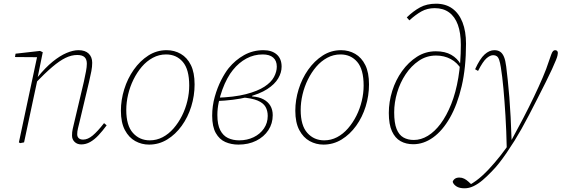

<svg xmlns="http://www.w3.org/2000/svg" viewBox="-20 -769 3033 1037"><path d="M89 4 82 0 183 -474 188 -460 61 -461 64 -479 196 -494 211 -487 184 -354 185 -351 156 -216Q144 -162 133 -108Q122 -54 110 0ZM419 11Q397 11 383 -2.5Q369 -16 369 -37Q369 -56 372.5 -71.5Q376 -87 381 -108L433 -328Q440 -360 444.5 -384Q449 -408 449 -425Q449 -449 436.5 -460.5Q424 -472 397 -472Q366 -472 334 -456.5Q302 -441 262.5 -407.5Q223 -374 170 -319L169 -352H183Q225 -404 264.5 -436Q304 -468 339.5 -483Q375 -498 404 -498Q440 -498 459 -479.5Q478 -461 478 -430Q478 -409 473.5 -385Q469 -361 461 -327L409 -108Q405 -92 401 -75.5Q397 -59 397 -44Q397 -30 405.5 -22.5Q414 -15 429 -15Q454 -15 480.5 -37Q507 -59 542 -104L556 -92Q534 -62 512 -38.5Q490 -15 467 -2Q444 11 419 11Z M785 12Q745 12 710.5 -7Q676 -26 654.5 -66.5Q633 -107 633 -171Q633 -229 651 -287Q669 -345 702.5 -392.5Q736 -440 781 -469Q826 -498 880 -498Q922 -498 956.5 -478Q991 -458 1011 -417.5Q1031 -377 1031 -313Q1031 -252 1013 -194Q995 -136 961.5 -89.5Q928 -43 883 -15.5Q838 12 785 12ZM789 -11Q826 -11 858.5 -28Q891 -45 917.5 -75.5Q944 -106 963 -144Q982 -182 992 -224Q1002 -266 1002 -307Q1002 -394 967.5 -434.5Q933 -475 877 -475Q839 -475 805.5 -457Q772 -439 746 -408.5Q720 -378 701 -339.5Q682 -301 672 -258.5Q662 -216 662 -175Q662 -91 698 -51Q734 -11 789 -11Z M1268 12Q1229 12 1197 -2Q1165 -16 1145.5 -50.5Q1126 -85 1126 -144Q1126 -197 1140 -246.5Q1154 -296 1174.5 -336Q1195 -376 1215 -401Q1251 -445 1298.5 -471.5Q1346 -498 1403 -498Q1448 -498 1474.5 -475Q1501 -452 1501 -409Q1501 -377 1482.5 -345.5Q1464 -314 1423 -287.5Q1382 -261 1314 -244Q1246 -227 1147 -223L1148 -241Q1245 -244 1308.5 -260.5Q1372 -277 1408.5 -301Q1445 -325 1460 -353.5Q1475 -382 1475 -409Q1475 -441 1455.5 -458Q1436 -475 1399 -475Q1352 -475 1311 -453Q1270 -431 1238 -391Q1223 -373 1208 -345.5Q1193 -318 1181 -285Q1169 -252 1161.5 -217Q1154 -182 1154 -148Q1154 -96 1169.5 -66Q1185 -36 1211.5 -23.5Q1238 -11 1272 -11Q1315 -11 1350 -28Q1385 -45 1405.5 -75Q1426 -105 1426 -143Q1426 -171 1414 -192Q1402 -213 1371 -226Q1340 -239 1284 -243L1342 -258V-248Q1378 -246 1403 -232.5Q1428 -219 1440.5 -197.5Q1453 -176 1453 -147Q1453 -102 1429.5 -66Q1406 -30 1364 -9Q1322 12 1268 12Z M1727 12Q1687 12 1652.5 -7Q1618 -26 1596.5 -66.5Q1575 -107 1575 -171Q1575 -229 1593 -287Q1611 -345 1644.5 -392.5Q1678 -440 1723 -469Q1768 -498 1822 -498Q1864 -498 1898.5 -478Q1933 -458 1953 -417.5Q1973 -377 1973 -313Q1973 -252 1955 -194Q1937 -136 1903.5 -89.5Q1870 -43 1825 -15.5Q1780 12 1727 12ZM1731 -11Q1768 -11 1800.5 -28Q1833 -45 1859.5 -75.5Q1886 -106 1905 -144Q1924 -182 1934 -224Q1944 -266 1944 -307Q1944 -394 1909.5 -434.5Q1875 -475 1819 -475Q1781 -475 1747.5 -457Q1714 -439 1688 -408.5Q1662 -378 1643 -339.5Q1624 -301 1614 -258.5Q1604 -216 1604 -175Q1604 -91 1640 -51Q1676 -11 1731 -11Z M2212 10Q2173 10 2143.5 -6.5Q2114 -23 2097 -60Q2080 -97 2080 -159Q2080 -219 2098.5 -278Q2117 -337 2151.5 -385Q2186 -433 2232 -462.5Q2278 -492 2334 -492Q2384 -492 2417 -473Q2450 -454 2468 -422H2479L2473 -393Q2450 -431 2414.5 -450Q2379 -469 2335 -469Q2284 -469 2242.5 -441Q2201 -413 2171 -368Q2141 -323 2125 -269Q2109 -215 2109 -162Q2109 -105 2122 -72.5Q2135 -40 2159 -26.5Q2183 -13 2215 -13Q2254 -13 2291 -35.5Q2328 -58 2360 -101Q2392 -144 2417 -206.5Q2442 -269 2455.5 -349.5Q2469 -430 2469 -527Q2469 -591 2453 -635Q2437 -679 2405.5 -702Q2374 -725 2328 -725Q2288 -725 2256.5 -707.5Q2225 -690 2191 -659L2177 -675Q2212 -709 2248.5 -729Q2285 -749 2335 -749Q2387 -749 2423 -723Q2459 -697 2478 -648.5Q2497 -600 2497 -533Q2497 -404 2473.5 -303.5Q2450 -203 2410 -133Q2370 -63 2319 -26.5Q2268 10 2212 10Z M2489 248Q2461 248 2445 237.5Q2429 227 2425 213Q2428 203 2437 196.5Q2446 190 2461 190Q2475 190 2487 196Q2499 202 2511 213L2527 228L2520 229H2525L2516 230Q2535 219 2551.5 207Q2568 195 2584.5 180Q2601 165 2619 146Q2649 114 2681 74Q2713 34 2742 -11Q2775 -71 2806 -130.5Q2837 -190 2864 -246.5Q2891 -303 2911.5 -351Q2932 -399 2943 -434Q2952 -460 2957 -474Q2962 -488 2967 -493Q2972 -498 2978 -498Q2985 -498 2989 -494Q2993 -490 2993 -483Q2993 -478 2991 -469Q2989 -460 2983 -445Q2974 -423 2961.5 -395.5Q2949 -368 2928 -326Q2904 -278 2881 -233Q2858 -188 2837 -147.5Q2816 -107 2796.5 -72.5Q2777 -38 2759 -9Q2737 26 2716.5 56Q2696 86 2676 111.5Q2656 137 2633 160Q2610 184 2586.5 204Q2563 224 2538.5 236Q2514 248 2489 248ZM2717 33Q2715 -64 2710 -144.5Q2705 -225 2699 -291Q2693 -357 2685 -406Q2681 -431 2676 -445.5Q2671 -460 2663 -465.5Q2655 -471 2644 -471Q2627 -471 2607.5 -454Q2588 -437 2562 -386L2546 -395Q2572 -452 2597.5 -475Q2623 -498 2650 -498Q2669 -498 2681.5 -489.5Q2694 -481 2702 -462Q2710 -443 2714 -410Q2718 -377 2722.5 -335.5Q2727 -294 2731 -244Q2735 -194 2738 -136.5Q2741 -79 2743 -14H2754Z"/></svg>

Font: Source Serif 4 ExtraLight
Style: Italic
Weight: 250
Italic angle: -12°
Designer: Frank Grießhammer
Foundry: Adobe Systems Incorporated
Version: Version 4.004;hotconv 1.0.116;makeotfexe 2.5.65601